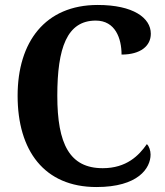

<svg xmlns="http://www.w3.org/2000/svg" viewBox="-20 -744 666 774"><path d="M369 10C537 10 587 -66 587 -121C587 -137 581 -155 572 -163C540 -117 490 -66 394 -66C261 -66 211 -163 211 -358C211 -551 250 -661 366 -661C445 -661 470 -589 470 -524C547 -524 588 -559 588 -608C588 -672 517 -724 374 -724C162 -724 51 -575 51 -358C51 -137 158 10 369 10Z"/></svg>

Font: Noto Serif Hebrew SemiCondensed
Style: Bold
Weight: 700
Width: 4
Designer: Monotype Design Team
Foundry: Monotype Imaging Inc.
Version: Version 2.004